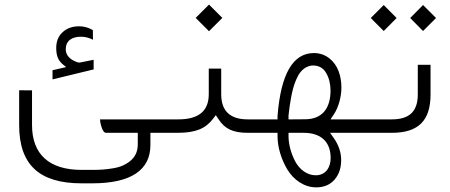

<svg xmlns="http://www.w3.org/2000/svg" viewBox="-20 -579 1962 837"><path d="M268.6 -286.6 209 -272.9V-232.9L388.2 -276.4V-318.4C351.6 -311 333 -307.1 332 -307.1C330.1 -306.6 328.1 -306.2 326.7 -306.2C323.2 -306.2 319.3 -307.1 314.5 -308.6C283.2 -320.3 267.1 -338.9 266.6 -363.8C266.6 -401.4 293.5 -418.9 332.5 -418.9C350.1 -418.9 367.2 -415 385.3 -405.8L384.8 -447.8C365.7 -459 345.7 -464.4 325.7 -464.4C295.9 -464.4 272 -456.1 253.4 -439C234.4 -421.9 225.1 -398.9 225.1 -370.1C225.1 -335 233.9 -314 256.8 -295.9ZM671.4 0C679.7 0 684.1 -9.3 684.1 -27.3V-32.7C684.1 -49.8 679.7 -58.6 671.4 -58.6H416C416 -52.2 417.5 -43.5 420.4 -32.2C426.3 -10.7 433.6 0 442.4 0H580.6V49.8C580.6 100.1 552.2 126 514.2 143.1C502 148.4 487.8 152.3 471.7 154.8C439.9 160.2 415 161.6 382.3 161.6H335.4C194.8 161.6 119.6 94.2 119.6 -34.2V-185.1L63.5 -185.5V-33.7C63.5 138.2 150.4 220.2 335.4 220.2H382.3C553.7 220.2 635.7 160.6 635.7 53.2V0Z M1069.8 0C1078.1 0 1082.5 -12.2 1082.5 -27.3V-32.7C1082.5 -49.8 1078.6 -58.6 1070.3 -58.6H1060.1C982.9 -58.6 944.3 -95.2 944.3 -168.5V-279.8H890.1V-168.5C890.1 -95.2 846.2 -58.6 757.8 -58.6H671.9C663.6 -58.6 659.7 -49.8 659.7 -32.7V-27.3C659.7 -9.3 664.1 0 672.4 0H755.4C833 0 876.5 -19 908.2 -60.5L920.9 -77.1L932.1 -60.1C959.5 -17.6 994.6 0 1060.5 0ZM891.1 -442.9 949.2 -501 891.1 -559.1 833 -501Z M1554.7 0C1564 0 1567.4 -13.7 1567.4 -27.3V-32.7C1567.4 -49.8 1563 -58.6 1554.7 -58.6H1448.2H1420.9L1436 -81.5C1455.6 -110.8 1468.3 -157.2 1468.3 -196.8C1468.3 -222.7 1464.4 -246.6 1456.1 -268.6C1439.5 -313 1400.9 -347.7 1348.6 -347.7C1256.8 -347.7 1204.1 -256.3 1189.9 -73.2V-58.6H1175.3H1065.9C1057.6 -58.6 1053.7 -49.8 1053.7 -32.7V-27.3C1053.7 -9.3 1058.1 0 1066.4 0H1175.3H1189.9V14.6C1189.9 61.5 1205.6 115.2 1232.9 160.2C1259.8 205.1 1306.2 237.8 1358.4 237.8C1392.1 237.8 1418.5 226.6 1438 204.6C1457.5 182.1 1467.3 153.8 1467.3 119.1C1467.3 85.4 1456.5 53.7 1435.1 22.9L1418.9 0H1447.3ZM1421.4 109.9C1421.4 153.3 1397.9 185.1 1356.4 185.1C1317.9 185.1 1285.2 159.2 1266.6 124C1248 88.4 1237.8 48.3 1237.8 14.6V0H1252.4H1303.7C1377.4 0 1421.4 37.6 1421.4 109.9ZM1420.9 -184.1C1420.9 -105.5 1383.3 -59.6 1311.5 -59.1L1253.4 -58.6H1252.4H1237.8V-73.2V-74.2V-75.2V-75.7C1239.3 -89.8 1240.7 -102.1 1242.2 -112.3C1243.7 -122.1 1245.6 -135.3 1248.5 -151.4C1251.5 -167.5 1254.4 -181.6 1257.8 -193.4C1264.2 -216.8 1275.9 -247.6 1289.6 -264.2C1302.7 -280.8 1322.8 -293.5 1344.7 -293.5C1370.1 -293.5 1389.2 -282.7 1401.9 -260.7C1414.6 -238.8 1420.9 -212.9 1420.9 -184.1Z M1549.8 -58.6C1541.5 -58.6 1537.6 -49.8 1537.6 -32.7V-27.3C1537.6 -9.3 1542 0 1550.3 0H1688.5C1803.7 0 1856.9 -53.2 1856.9 -167V-296.4H1801.3V-167.5C1801.3 -90.8 1762.2 -58.6 1688 -58.6ZM1824.2 -443.8 1880.9 -500.5 1824.2 -557.1 1768.1 -500.5ZM1652.8 -443.8 1709 -500.5 1652.8 -557.1 1596.2 -500.5Z"/></svg>

Font: Shabnam Thin
Style: Regular
Weight: 100
Foundry: DejaVu fonts team - Redesigned by Saber Rastikerdar - Based on Vazir font
Version: Version 5.0.1